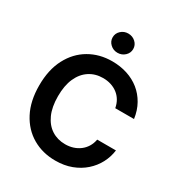

<svg xmlns="http://www.w3.org/2000/svg" viewBox="-217 -1094 1172 1252"><g transform="rotate(30 369.0 -468.0)"><path d="M383.3 9.8Q287.1 9.8 211.4 -34.4Q135.7 -78.6 92 -162.1Q48.3 -245.6 48.3 -363.3Q48.3 -481.4 92.3 -565.2Q136.2 -648.9 212.2 -693.1Q288.1 -737.3 383.3 -737.3Q444.3 -737.3 497.1 -720.2Q549.8 -703.1 590.8 -670.2Q631.8 -637.2 658.4 -589.8Q685.1 -542.5 693.4 -481.9H552.2Q546.4 -513.2 532 -537.4Q517.6 -561.5 495.6 -578.4Q473.6 -595.2 445.8 -604Q418 -612.8 386.2 -612.8Q328.1 -612.8 283.4 -583.5Q238.8 -554.2 214.1 -498.8Q189.5 -443.4 189.5 -363.3Q189.5 -282.2 214.6 -226.8Q239.7 -171.4 283.9 -143.1Q328.1 -114.7 385.7 -114.7Q417.5 -114.7 445.1 -123.5Q472.7 -132.3 494.9 -149.2Q517.1 -166 532 -190.2Q546.9 -214.4 552.7 -245.6H693.8Q687 -193.8 662.8 -147.9Q638.7 -102.1 598.4 -66.4Q558.1 -30.8 504.2 -10.5Q450.2 9.8 383.3 9.8ZM383.3 -801.8Q351.6 -801.8 328.9 -823Q306.2 -844.2 306.2 -874Q306.2 -904.3 328.9 -925.3Q351.6 -946.3 383.3 -946.3Q415.5 -946.3 438.2 -925.3Q460.9 -904.3 460.9 -874Q460.9 -844.2 438.2 -823Q415.5 -801.8 383.3 -801.8Z"/></g></svg>

Font: Inter Cardless
Style: Bold
Weight: 700
Designer: Rasmus Andersson
Foundry: rsms
Version: Version 4.001;git-9221beed3